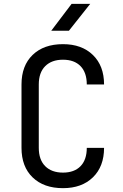

<svg xmlns="http://www.w3.org/2000/svg" viewBox="-20 -970 640 1000"><path d="M308 10Q208 10 150 -46Q92 -102 92 -200V-530Q92 -628 150 -684Q208 -740 308 -740Q406 -740 464 -683.5Q522 -627 522 -530H432Q432 -592 399.5 -625.5Q367 -659 308 -659Q249 -659 215.5 -625.5Q182 -592 182 -530V-200Q182 -138 215.5 -104.5Q249 -71 308 -71Q367 -71 399.5 -104.5Q432 -138 432 -200H522Q522 -103 464 -46.5Q406 10 308 10ZM247 -810 353 -950H450L339 -810Z"/></svg>

Font: JetBrains Mono NL
Style: Regular
Weight: 400
Monospace: yes
Designer: Philipp Nurullin, Konstantin Bulenkov
Foundry: JetBrains
Version: Version 2.305; ttfautohint (v1.8.4.7-5d5b)